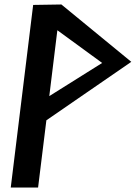

<svg xmlns="http://www.w3.org/2000/svg" viewBox="-20 -847 606 857"><path d="M236 -712 436 -566 200 -418ZM128 -825 28 -10H150L187 -310L566 -571L254 -827Z"/></svg>

Font: Ny Stormning
Style: FinKur
Weight: 300
Designer: Robert Jablonski, Mew Too
Foundry: Cannot Into Space Fonts
Version: Version 0.90